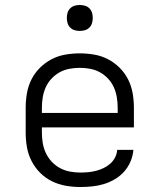

<svg xmlns="http://www.w3.org/2000/svg" viewBox="-20 -742 640 770"><path d="M302 8Q273 8 244 3Q215 -2 188.5 -15Q162 -28 141 -49Q120 -70 106.5 -96.5Q93 -123 88 -152Q83 -181 83 -210V-310Q83 -339 88 -368Q93 -397 106 -423Q119 -449 140 -470Q161 -491 187 -504.5Q213 -518 242 -523Q271 -528 300 -528Q329 -528 358 -523Q387 -518 413 -504.5Q439 -491 460 -470Q481 -449 494 -423Q507 -397 512 -368Q517 -339 517 -310V-231H148V-210Q148 -189 151.5 -168Q155 -147 164 -128Q173 -109 187.5 -93.5Q202 -78 220.5 -68Q239 -58 260 -54Q281 -50 302 -50Q318 -50 334 -51.5Q350 -53 365.5 -57Q381 -61 395.5 -68Q410 -75 422 -85.5Q434 -96 441.5 -110.5Q449 -125 450 -141H515Q513 -117 503.5 -94.5Q494 -72 478 -54Q462 -36 441 -23.5Q420 -11 397 -4Q374 3 350 5.5Q326 8 302 8ZM452 -289V-310Q452 -331 448.5 -352Q445 -373 436.5 -392Q428 -411 413.5 -426.5Q399 -442 381 -452Q363 -462 342 -466Q321 -470 300 -470Q279 -470 258 -466Q237 -462 219 -452Q201 -442 186.5 -426.5Q172 -411 163.5 -392Q155 -373 151.5 -352Q148 -331 148 -310V-289ZM300 -618Q289 -618 279 -621Q269 -624 261.5 -631.5Q254 -639 251 -649Q248 -659 248 -670Q248 -681 251 -691Q254 -701 261.5 -708.5Q269 -716 279 -719Q289 -722 300 -722Q311 -722 321 -719Q331 -716 338.5 -708.5Q346 -701 349 -691Q352 -681 352 -670Q352 -659 349 -649Q346 -639 338.5 -631.5Q331 -624 321 -621Q311 -618 300 -618Z"/></svg>

Font: Iosevka Aile Light
Style: Regular
Weight: 300
Designer: Belleve Invis
Foundry: Belleve Invis
Version: Version 27.3.5; ttfautohint (v1.8.4)